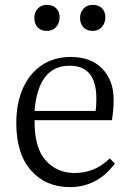

<svg xmlns="http://www.w3.org/2000/svg" viewBox="-20 -755 531 789"><path d="M268 14Q168 14 107.5 -54.5Q47 -123 47 -249Q47 -332 74.5 -393Q102 -454 152.5 -487.5Q203 -521 271 -521Q354 -521 400.5 -472.5Q447 -424 447 -346Q447 -305 440 -261H122Q121 -147 168 -95.5Q215 -44 287 -44Q327 -44 363 -58.5Q399 -73 431 -104L452 -83Q416 -34 369 -10Q322 14 268 14ZM122 -299H373Q376 -322 376 -350Q376 -485 266 -485Q137 -485 122 -299ZM361 -628Q336 -628 322.5 -643Q309 -658 309 -681Q309 -704 323 -719.5Q337 -735 361 -735Q385 -735 399 -721Q413 -707 413 -684Q413 -661 399 -644.5Q385 -628 361 -628ZM172 -628Q148 -628 134.5 -643Q121 -658 121 -681Q121 -704 135 -719.5Q149 -735 173 -735Q197 -735 211 -721Q225 -707 225 -684Q225 -661 211 -644.5Q197 -628 172 -628Z"/></svg>

Font: Literata 36pt Light
Style: Regular
Weight: 300
Designer: Latin by Veronika Burian and Jose Scaglione. Greek by Irene Vlachou. Cyrillic by Vera Evstafieva.
Foundry: TypeTogether
Version: Version 3.002